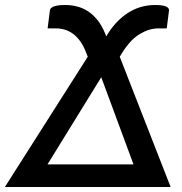

<svg xmlns="http://www.w3.org/2000/svg" viewBox="-68 -748 726 768"><path d="M466 -90.5 337 -439 122 -90.5ZM614.5 0H-48.5L283 -521L276.5 -537.5Q266.5 -564 253.2 -582.5Q240 -601 224.5 -612.5Q209 -624 191.5 -629.2Q174 -634.5 156 -634.5H122.5L131.5 -706Q132.5 -716.5 147.5 -722.2Q162.5 -728 193 -728Q216.5 -728 239.8 -722.2Q263 -716.5 283.8 -703Q304.5 -689.5 322 -667.8Q339.5 -646 352.5 -614L357 -602.5L364 -614Q384.5 -646 407.5 -667.8Q430.5 -689.5 454.8 -703Q479 -716.5 503.5 -722.2Q528 -728 551.5 -728Q582 -728 595.5 -722.2Q609 -716.5 608 -706L599 -634.5H565.5Q529.5 -634.5 492 -612.5Q454.5 -590.5 421 -537.5L411 -521Z"/></svg>

Font: Lato SemiBold
Style: Italic
Weight: 600
Italic angle: -7°
Designer: Lukasz Dziedzic with Adam Twardoch and Botio Nikoltchev
Foundry: tyPoland Lukasz Dziedzic
Version: Version 2.015; 2015-08-06; http://www.latofonts.com/